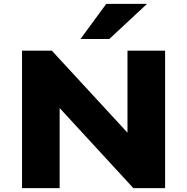

<svg xmlns="http://www.w3.org/2000/svg" viewBox="-20 -965 960 985"><path d="M93 0V-705H246L637 -281H634V-705H827V0H664L283 -414H286V0ZM393 -765 525 -945H734L541 -765Z"/></svg>

Font: Nunito Sans 7pt SemiExpanded Black
Style: Regular
Weight: 900
Width: 6
Designer: Vernon Adams
Foundry: Vernon Adams
Version: Version 3.101;gftools[0.9.27]